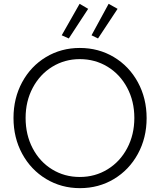

<svg xmlns="http://www.w3.org/2000/svg" viewBox="-20 -979 839 1007"><path d="M50.8 -360.4Q50.8 -463.9 96.2 -547.9Q141.6 -631.8 221.2 -679.7Q300.8 -727.5 398.4 -727.5Q497.1 -727.5 577.1 -679.7Q657.2 -631.8 703.1 -547.6Q749 -463.4 749 -359.4Q749 -255.9 703.1 -171.9Q657.2 -87.9 577.4 -40Q497.6 7.8 399.4 7.8Q301.8 7.8 221.9 -40.3Q142.1 -88.4 96.4 -172.4Q50.8 -256.3 50.8 -360.4ZM684.6 -360.4Q684.6 -448.2 647 -518.8Q609.4 -589.4 543.9 -629.2Q478.5 -668.9 398.4 -668.9Q319.8 -668.9 254.6 -629.2Q189.5 -589.4 151.9 -518.8Q114.3 -448.2 114.3 -360.4Q114.3 -272 151.4 -201.2Q188.5 -130.4 253.4 -90.6Q318.4 -50.8 398.4 -50.8Q479 -50.8 544.4 -91.1Q609.9 -131.3 647.2 -202.1Q684.6 -272.9 684.6 -360.4ZM303.7 -793.9 397.5 -959 442.4 -932.6 340.8 -777.3ZM460 -793.9 549.8 -959 596.7 -932.6 494.1 -777.3Z"/></svg>

Font: Reddit Sans Fudge Light
Style: Regular
Weight: 300
Designer: Stephen Hutchings
Foundry: Reddit
Version: Version 1.013